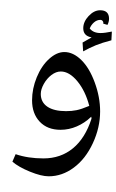

<svg xmlns="http://www.w3.org/2000/svg" viewBox="-20 -702 509 839"><path d="M192.9 68.4Q160.6 68.4 110.8 48.1Q61 27.8 34.2 4.4L48.3 -28.3Q102.1 -9.8 169.9 -9.8Q245.1 -9.8 298.8 -54Q352.5 -98.1 379.9 -183.6L378.9 -191.9L377 -190.4Q350.1 -164.6 315.7 -149.7Q281.2 -134.8 244.6 -134.8Q187 -134.8 153.6 -170.2Q120.1 -205.6 120.1 -263.7Q120.1 -314.5 140.6 -364.3Q161.1 -414.1 194.3 -444.3Q227.5 -474.6 261.2 -474.6Q299.8 -474.6 335.2 -439.9Q370.6 -405.3 394 -341.6Q417.5 -277.8 417.5 -215.3Q417.5 -144.5 385.7 -76.2Q354 -7.8 302.7 30.3Q251.5 68.4 192.9 68.4ZM245.6 -389.6Q225.1 -389.6 204.8 -374.3Q184.6 -358.9 171.4 -335.2Q158.2 -311.5 158.2 -291.5Q158.2 -255.4 187 -235.8Q215.8 -216.3 268.6 -216.3Q293.5 -216.3 314.2 -220.5Q335 -224.6 370.1 -239.3Q353 -304.7 317.9 -347.2Q282.7 -389.6 245.6 -389.6ZM256.3 -513.7ZM193.4 117.2ZM251 -659.2ZM431.2 -598.6 431.6 -602.5Q431.6 -606.9 428 -611.1Q424.3 -615.2 418.9 -615.2Q403.3 -615.2 390.6 -604Q377.9 -592.8 372.1 -577.6Q387.7 -557.6 419.4 -557.6Q437.5 -557.6 468.8 -564L466.8 -525.9Q425.3 -515.1 398.7 -504.2Q372.1 -493.2 343.3 -477.5L340.8 -516.1L380.4 -538.6Q343.8 -544.9 343.8 -578.6Q343.8 -606.9 367.4 -632.1Q391.1 -657.2 417.5 -657.2Q456.5 -657.2 456.5 -620.1Q456.5 -606.9 449.7 -593.3ZM414.1 -491.7ZM404.3 -681.6Z"/></svg>

Font: Noto Naskh Arabic UI
Style: Regular
Weight: 400
Designer: Monotype Design team
Foundry: Monotype Imaging Inc.
Version: Version 1.05